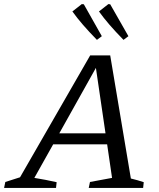

<svg xmlns="http://www.w3.org/2000/svg" viewBox="-59 -919 777 939"><path d="M581 -46Q597 -42 613.5 -37.5Q630 -33 644 -28L641 0H375L381 -29L489 -49L465 -213H201L109 -49Q165 -40 218 -28L215 0H-39L-33 -29L39 -52L382 -648H480ZM231 -267H457L410 -587ZM415 -724Q375 -765 346.5 -798Q318 -831 295 -863L341 -899L351 -898L439 -742ZM545 -724Q505 -765 476.5 -798Q448 -831 425 -863L471 -899L480 -898L569 -742Z"/></svg>

Font: Piazzolla
Style: Italic
Weight: 400
Italic angle: -11.3°
Designer: Juan Pablo del Peral
Foundry: Huerta Tipografica
Version: Version 1.330